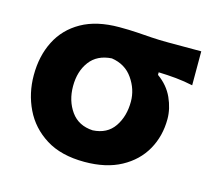

<svg xmlns="http://www.w3.org/2000/svg" viewBox="-81 -606 805 718"><g transform="rotate(15 321.5 -247.0)"><path d="M301 13.5Q210.5 13.5 151.5 -23.5Q92.5 -60.5 63.5 -120.8Q34.5 -181 34.5 -251Q34.5 -325.5 63.8 -383.2Q93 -441 151.5 -474Q210 -507 297.5 -507Q336.5 -507 366 -505Q395.5 -503 424.2 -501Q453 -499 490 -499H616.5V-367.5Q584 -374.5 550.5 -377.8Q517 -381 483 -382V-372Q523 -343.5 541.5 -302.5Q560 -261.5 560 -221.5Q560 -155.5 530 -102.2Q500 -49 442.2 -17.8Q384.5 13.5 301 13.5ZM300.5 -108.5Q356 -111.5 383.5 -151.8Q411 -192 411 -249Q411 -296.5 382.2 -337.8Q353.5 -379 300.5 -387Q244.5 -383.5 215.8 -345.2Q187 -307 187 -249.5Q187 -193 216 -152.2Q245 -111.5 300.5 -108.5Z"/></g></svg>

Font: Commissioner Flair
Style: Bold
Weight: 700
Designer: Kostas Bartsokas
Foundry: Kostas Bartsokas
Version: Version 1.000; ttfautohint (v1.8.3)